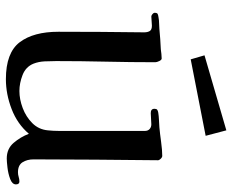

<svg xmlns="http://www.w3.org/2000/svg" viewBox="-90 -714 807 668"><g transform="rotate(90 314.0 -379.5)"><path d="M621 -31Q621 -18 602.5 -11Q584 -4 562.5 -1.5Q541 1 531 1Q497 1 476.5 -23Q456 -47 445 -76Q411 -36 359 -16Q307 4 255 4Q163 4 126.5 -44Q90 -92 90 -179Q90 -253 90.5 -327.5Q91 -402 92 -477Q92 -489 87.5 -496.5Q83 -504 69 -504Q61 -504 53 -503Q45 -502 37 -502Q33 -502 28.5 -506Q24 -510 24 -513Q24 -522 28 -524Q32 -526 40 -527Q50 -529 60 -529Q70 -529 80 -530Q98 -532 115.5 -533Q133 -534 151 -535Q159 -536 167 -537Q175 -538 183 -538Q188 -538 192 -529.5Q196 -521 196 -516Q196 -430 194 -343.5Q192 -257 192 -171Q192 -152 193 -131Q194 -110 201 -92Q212 -65 240.5 -54Q269 -43 296 -43Q325 -43 355.5 -54.5Q386 -66 408 -88Q430 -110 433 -142Q435 -161 435 -180.5Q435 -200 435 -219V-480Q435 -490 428.5 -496Q422 -502 412 -502Q402 -502 392.5 -501Q383 -500 373 -500Q358 -500 358 -513Q358 -520 361.5 -522.5Q365 -525 371 -526Q383 -528 396 -528.5Q409 -529 422 -530Q444 -532 473 -536Q502 -540 522 -540Q527 -540 532.5 -534Q538 -528 537 -523Q536 -416 535 -308Q534 -200 534 -92Q534 -70 544 -54Q554 -38 579 -38Q587 -38 595 -40.5Q603 -43 611 -43Q621 -43 621 -31ZM452 -691 186 -639 172 -687 433 -763Z"/></g></svg>

Font: Kaisei HarunoUmi Medium
Style: Regular
Weight: 500
Designer: Font-Kai, 金井和夫
Foundry: KAZUO KANAI
Version: Version 5.003